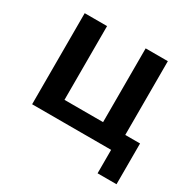

<svg xmlns="http://www.w3.org/2000/svg" viewBox="-144 -649 922 922"><g transform="rotate(30 317.5 -187.5)"><path d="M509 130V0H71V-505H195V-96H409V-505H532V-96H614V130Z"/></g></svg>

Font: MulishBold
Style: Bold
Weight: 700
Designer: Vernon Adams
Foundry: Vernon Adams
Version: Version 3.602; ttfautohint (v1.8.3)